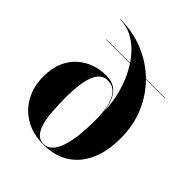

<svg xmlns="http://www.w3.org/2000/svg" viewBox="-211 -891 1032 1032"><g transform="rotate(45 305.0 -375.0)"><path d="M291 10Q210.5 10 152.2 -23.8Q94 -57.5 62.2 -116.2Q30.5 -175 30.5 -250Q30.5 -314 51 -360Q71.5 -406 105.5 -435.2Q139.5 -464.5 181 -478.5Q222.5 -492.5 264 -492.5Q317 -492.5 346 -465Q375 -437.5 386.2 -389.5Q397.5 -341.5 397.5 -280.5H395Q395 -345.5 383.5 -389.8Q372 -434 349 -456.8Q326 -479.5 291 -479.5Q267 -479.5 249 -466Q231 -452.5 219 -424.5Q207 -396.5 201 -353.2Q195 -310 195 -250Q195 -198 198.5 -151.5Q202 -105 211.8 -69.2Q221.5 -33.5 239.8 -13.2Q258 7 288 7Q317.5 7 338 -15.2Q358.5 -37.5 371.2 -77Q384 -116.5 389.5 -168.8Q395 -221 395 -280.5L393.5 -350.5Q393.5 -402 380.8 -458.2Q368 -514.5 343.5 -567.8Q319 -621 283.8 -663.8Q248.5 -706.5 203.5 -732Q158.5 -757.5 105 -757.5V-760Q201 -760 283.8 -726Q366.5 -692 428.5 -630.8Q490.5 -569.5 525.2 -487.8Q560 -406 560 -310Q560 -205 526.2 -133.8Q492.5 -62.5 432 -26.2Q371.5 10 291 10ZM130.5 -627.5V-630H575.5V-627.5Z"/></g></svg>

Font: Bodoni Moda 72pt
Style: Bold
Weight: 700
Designer: Owen Earl
Foundry: indestructible type
Version: Version 2.004